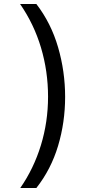

<svg xmlns="http://www.w3.org/2000/svg" viewBox="-20 -812 459 967"><path d="M82 135Q150 37 186 -80.5Q222 -198 222 -325Q222 -453 186.5 -572Q151 -691 81 -792H163Q237 -696 272.5 -574Q308 -452 308 -324Q308 -196 272.5 -77.5Q237 41 163 135Z"/></svg>

Font: lmalayalam15
Style: Book
Weight: 400
Designer: Jelle Bosma - Monotype Design Team
Foundry: Monotype Imaging Inc.
Version: Version 2.003